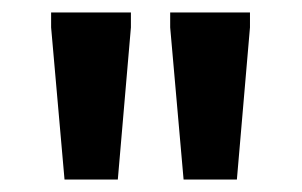

<svg xmlns="http://www.w3.org/2000/svg" viewBox="-20 -727 484 308"><path d="M83.5 -439 62 -683V-707H190V-683L169 -439ZM274.5 -439 253 -683V-707H381V-683L360 -439Z"/></svg>

Font: Newsreader Caption Medium
Style: Regular
Weight: 500
Designer: Hugues Gentile
Foundry: Production Type
Version: Version 1.001